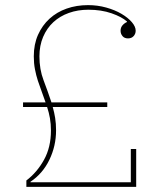

<svg xmlns="http://www.w3.org/2000/svg" viewBox="-20 -730 612 750"><path d="M83 -25Q125 -57 152 -106Q179 -155 179 -220Q179 -246 175 -268.5Q171 -291 164 -312H70V-330H158Q151 -351 143 -372Q135 -393 128 -414.5Q121 -436 116.5 -459.5Q112 -483 112 -510Q112 -557 128.5 -594Q145 -631 173.5 -657Q202 -683 240.5 -696.5Q279 -710 324 -710Q361 -710 395 -700.5Q429 -691 454.5 -676Q480 -661 495 -643.5Q510 -626 510 -610Q510 -598 502 -589Q494 -580 480 -580Q466 -580 458.5 -589Q451 -598 451 -610Q451 -622 458 -630.5Q465 -639 476 -644V-646Q456 -664 416 -678Q376 -692 325 -692Q284 -692 249 -679.5Q214 -667 188.5 -643.5Q163 -620 148.5 -586Q134 -552 134 -510Q134 -459 150 -417Q166 -375 181 -330H399V-312H186Q192 -291 195.5 -269Q199 -247 199 -221Q199 -160 173 -106Q147 -52 99 -20V-18H491V-148H512V0H83Z"/></svg>

Font: IBM Plex Serif Thin
Style: Regular
Weight: 100
Designer: Mike Abbink, Paul van der Laan, Pieter van Rosmalen
Foundry: Bold Monday
Version: Version 3.001